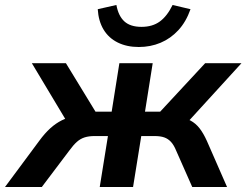

<svg xmlns="http://www.w3.org/2000/svg" viewBox="-57 -752 991 772"><path d="M-37 0 101 -186Q123 -216 145 -236Q167 -256 192 -268.5Q217 -281 248 -284L222 -246L71 -498H208L327 -303H392L423 -498H557L526 -303H587L768 -498H914L684 -246L657 -282Q687 -279 708.5 -267.5Q730 -256 745.5 -236Q761 -216 775 -185L856 0H716L651 -147Q642 -169 630.5 -181.5Q619 -194 603.5 -199.5Q588 -205 564 -205H511L478 0H344L377 -205H324Q300 -205 283 -199.5Q266 -194 252 -181.5Q238 -169 222 -147L111 0ZM501 -563Q453 -563 416.5 -581Q380 -599 359.5 -633Q339 -667 336 -715L411 -732Q419 -688 443 -666Q467 -644 512 -644Q556 -644 585.5 -665.5Q615 -687 637 -732L709 -715Q691 -664 660 -630.5Q629 -597 588.5 -580Q548 -563 501 -563Z"/></svg>

Font: Nunito Sans 8pt
Style: Bold Italic
Weight: 700
Italic angle: -9°
Version: Version 3.101;gftools[0.9.27]